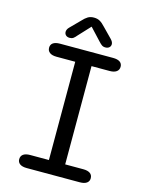

<svg xmlns="http://www.w3.org/2000/svg" viewBox="-118 -853 696 923"><g transform="rotate(15 230.0 -391.0)"><path d="M107.5 0Q85 0 73.2 -8.5Q61.5 -17 61.5 -32Q61.5 -48 73.2 -56.5Q85 -65 107.5 -65H200.5V-554H107.5Q85 -554 73.2 -562.8Q61.5 -571.5 61.5 -587Q61.5 -602.5 73.2 -610.8Q85 -619 107.5 -619H371.5Q394 -619 405.8 -610.8Q417.5 -602.5 417.5 -587Q417.5 -571.5 405.8 -562.8Q394 -554 371.5 -554H281.5V-65H371.5Q394 -65 405.8 -56.5Q417.5 -48 417.5 -32Q417.5 -17 405.8 -8.5Q394 0 371.5 0ZM336.5 -704.5Q348.5 -692 348.5 -681Q348.5 -670.5 341.2 -664.2Q334 -658 322 -658Q311 -658 303.5 -663.8Q296 -669.5 287.5 -679L233 -737.5L178.5 -679Q170 -668.5 162.8 -663.2Q155.5 -658 144.5 -658Q132.5 -658 125.5 -664.5Q118.5 -671 118.5 -681.5Q118.5 -686.5 121 -692.5Q123.5 -698.5 129.5 -704.5L176.5 -752Q190.5 -767.5 203 -775Q215.5 -782.5 233 -782.5Q250.5 -782.5 263 -775.2Q275.5 -768 290 -752Z"/></g></svg>

Font: Sono
Style: Regular
Weight: 400
Designer: Tyler Finck
Foundry: Tyler Finck
Version: Version 2.112